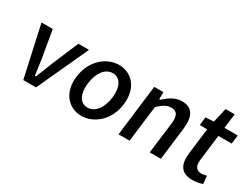

<svg xmlns="http://www.w3.org/2000/svg" viewBox="-58 -1089 2035 1566"><g transform="rotate(30 959.5 -306.5)"><path d="M298 -5 519 -486H419L313 -235C294 -187 274 -137 255 -87L253 -83H242V-87C236 -137 227 -187 221 -235L178 -486H72L178 -5Z M732 12C847 12 967 -81 987 -245C1007 -410 910 -503 795 -503C681 -503 560 -410 540 -245C520 -81 618 12 732 12ZM784 -419C856 -419 892 -348 879 -245C866 -143 814 -72 742 -72C670 -72 635 -143 648 -245C661 -348 711 -419 784 -419Z M1176 -10 1218 -350 1219 -352C1263 -392 1294 -414 1337 -414C1392 -414 1412 -380 1402 -298L1366 -10H1471L1508 -313C1523 -436 1487 -503 1387 -503C1325 -503 1275 -469 1228 -426L1226 -425H1216L1217 -491H1131L1072 -10Z M1778 12C1814 12 1845 5 1873 -4L1865 -79C1850 -74 1833 -70 1817 -70C1767 -70 1747 -102 1754 -163L1784 -406H1909L1919 -488H1794L1811 -625H1725L1694 -489L1617 -484L1608 -407H1678L1648 -164C1635 -58 1667 12 1778 12Z"/></g></svg>

Font: Falling Sky
Style: LightObl
Weight: 400
Designer: Paul D. Hunt
Foundry: Adobe Systems Incorporated
Version: Version 1.02